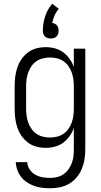

<svg xmlns="http://www.w3.org/2000/svg" viewBox="-20 -779 540 1022"><path d="M247 223Q226 223 204.5 220.5Q183 218 163 211Q143 204 124.5 192Q106 180 93 163.5Q80 147 72.5 126.5Q65 106 64 84H125Q126 105 138 123Q150 141 168 151Q186 161 206.5 164.5Q227 168 247 168Q266 168 284.5 163.5Q303 159 318.5 148Q334 137 345 121.5Q356 106 362.5 88.5Q369 71 371 52.5Q373 34 373 15V-98Q365 -75 350.5 -54.5Q336 -34 316.5 -19.5Q297 -5 272.5 1.5Q248 8 223 8Q198 8 173.5 1.5Q149 -5 129 -20Q109 -35 94.5 -56Q80 -77 72 -101Q64 -125 61 -150Q58 -175 58 -200V-320Q58 -345 61 -370Q64 -395 72 -419Q80 -443 94.5 -464Q109 -485 129 -500Q149 -515 173.5 -521.5Q198 -528 223 -528Q248 -528 272.5 -521.5Q297 -515 316.5 -500.5Q336 -486 350.5 -465.5Q365 -445 373 -422V-520H434V15Q434 41 430 67.5Q426 94 416 118.5Q406 143 389 164Q372 185 349 198.5Q326 212 300 217.5Q274 223 247 223ZM246 -47Q265 -47 283.5 -51.5Q302 -56 317.5 -66.5Q333 -77 344 -92.5Q355 -108 361.5 -126Q368 -144 370.5 -162.5Q373 -181 373 -200V-320Q373 -339 370.5 -357.5Q368 -376 361.5 -394Q355 -412 344 -427.5Q333 -443 317.5 -453.5Q302 -464 283.5 -468.5Q265 -473 246 -473Q227 -473 208.5 -468.5Q190 -464 174.5 -453.5Q159 -443 148 -427.5Q137 -412 130.5 -394Q124 -376 121.5 -357.5Q119 -339 119 -320V-200Q119 -181 121.5 -162.5Q124 -144 130.5 -126Q137 -108 148 -92.5Q159 -77 174.5 -66.5Q190 -56 208.5 -51.5Q227 -47 246 -47ZM250 -574Q242 -574 233.5 -576.5Q225 -579 219 -585Q213 -591 210.5 -599Q208 -607 208 -616Q208 -655 220.5 -692.5Q233 -730 258 -759L293 -732Q279 -716 270.5 -696.5Q262 -677 258 -657Q265 -656 272 -652.5Q279 -649 283.5 -643.5Q288 -638 290 -630.5Q292 -623 292 -616Q292 -607 289.5 -599Q287 -591 281 -585Q275 -579 266.5 -576.5Q258 -574 250 -574Z"/></svg>

Font: Iosevka Light
Style: Regular
Weight: 300
Monospace: yes
Designer: Belleve Invis
Foundry: Belleve Invis
Version: Version 32.5.0; ttfautohint (v1.8.4)